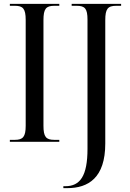

<svg xmlns="http://www.w3.org/2000/svg" viewBox="-20 -734 672 994"><path d="M31 0H287V-10H261C218 -10 205 -26 205 -83V-630C205 -688 218 -704 261 -704H287V-714H31V-704H57C99 -704 113 -689 113 -631V-83C113 -26 99 -10 57 -10H31ZM308 240H328C437 240 525 187 525 9V-630C525 -688 538 -704 582 -704H607V-714H351V-704H377C420 -704 433 -689 433 -632V36C433 177 395 230 318 230H308Z"/></svg>

Font: Noto Serif Display Condensed
Style: Regular
Weight: 400
Width: 3
Designer: Monotype Design Team
Foundry: Monotype Imaging Inc.
Version: Version 2.009